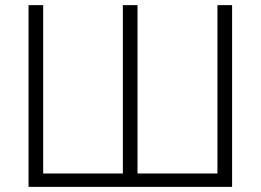

<svg xmlns="http://www.w3.org/2000/svg" viewBox="-20 -727 1014 747"><path d="M91 0V-707H148V-52H458V-707H515V-52H826V-707H883V0Z"/></svg>

Font: Onest ExtraLight
Style: Regular
Weight: 250
Designer: Dmitri Voloshin, Andrey Kudryavtsev
Foundry: Dmitri Voloshin, Andrey Kudryavtsev
Version: Version 1.000;gftools[0.9.33]